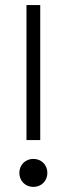

<svg xmlns="http://www.w3.org/2000/svg" viewBox="-20 -720 262 754"><path d="M84 -700V-170H138V-700ZM56 -41C56 -10 79 14 111 14C143 14 166 -10 166 -41C166 -72 143 -96 111 -96C79 -96 56 -72 56 -41Z"/></svg>

Font: Space Text Light
Style: Regular
Weight: 300
Designer: Florian Karsten (Space Text), Colophon Foundry (Space Mono)
Foundry: Florian Karsten
Version: Version 1.003;PS 001.003;hotconv 1.0.88;makeotf.lib2.5.64775